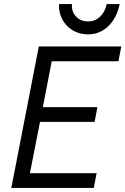

<svg xmlns="http://www.w3.org/2000/svg" viewBox="-20 -930 620 950"><path d="M580 -700 566 -627H236L192 -400H462L448 -327H178L128 -73H458L444 0H36L172 -700ZM416 -824Q450 -824 475 -847.5Q500 -871 508 -910H572Q558 -841 516 -800.5Q474 -760 415 -760Q373 -760 339.5 -780Q306 -800 288 -834.5Q270 -869 272 -910H336Q333 -873 356 -848.5Q379 -824 416 -824Z"/></svg>

Font: MedMera Sans
Style: Italic
Weight: 400
Italic angle: -11°
Designer: Kasper Nordkvist
Foundry: UNCUT.wtf
Version: Version 1.300